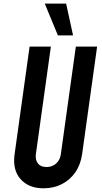

<svg xmlns="http://www.w3.org/2000/svg" viewBox="-20 -1002 552 1038"><path d="M505 -750 424 -169Q416 -112 387.2 -70.5Q358.5 -29 314.2 -6.5Q270 16 215.5 16Q135.5 16 91.2 -33.5Q47 -83 59 -169L140 -750H255L174 -169Q170 -137.5 185 -118.2Q200 -99 231.5 -99Q262.5 -99 283.8 -118.2Q305 -137.5 309 -169L390 -750ZM293 -810.5 222 -982.5H337.5L375 -810.5Z"/></svg>

Font: Mohave Light SemiBold
Style: Italic
Weight: 600
Italic angle: -8°
Version: Version 2.003